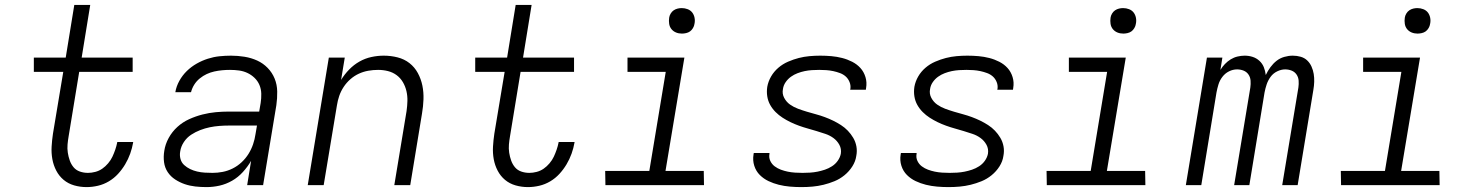

<svg xmlns="http://www.w3.org/2000/svg" viewBox="-20 -755 6040 783"><path d="M333 8Q307 8 282.5 1Q258 -6 239.5 -21.5Q221 -37 209.5 -59Q198 -81 193.5 -106Q189 -131 190.5 -157Q192 -183 196 -210L238 -462H118V-520H248L283 -735H348L313 -520H521V-462H303L260 -200Q257 -183 255.5 -166Q254 -149 256.5 -132.5Q259 -116 264.5 -100.5Q270 -85 280 -73Q290 -61 305.5 -55.5Q321 -50 339 -50Q353 -50 368.5 -54Q384 -58 397 -67Q410 -76 421 -89Q432 -102 438.5 -116Q445 -130 450 -144.5Q455 -159 458 -174V-176H523V-174Q519 -151 511 -128.5Q503 -106 490.5 -85Q478 -64 461.5 -46Q445 -28 424 -15.5Q403 -3 379.5 2.5Q356 8 333 8Z M822 8Q799 8 776.5 5.5Q754 3 733.5 -4Q713 -11 694.5 -23Q676 -35 664 -53Q652 -71 649 -93.5Q646 -116 650 -140Q654 -167 668 -192.5Q682 -218 703.5 -237.5Q725 -257 751.5 -269Q778 -281 805.5 -288Q833 -295 860 -297.5Q887 -300 914 -300H1037L1043 -335Q1046 -354 1045.5 -373Q1045 -392 1038 -408.5Q1031 -425 1018 -437.5Q1005 -450 989 -457.5Q973 -465 955 -467.5Q937 -470 918 -470Q902 -470 886 -468.5Q870 -467 854 -463.5Q838 -460 823 -453Q808 -446 794.5 -435Q781 -424 772 -409.5Q763 -395 759 -379H695Q699 -403 711.5 -425.5Q724 -448 742 -465.5Q760 -483 782 -495.5Q804 -508 827.5 -515.5Q851 -523 874.5 -525.5Q898 -528 922 -528Q950 -528 977.5 -523.5Q1005 -519 1029 -508Q1053 -497 1071.5 -478Q1090 -459 1100 -434.5Q1110 -410 1110.5 -382Q1111 -354 1107 -326L1053 0H988L1004 -99Q990 -75 970.5 -53.5Q951 -32 926.5 -18Q902 -4 875.5 2Q849 8 822 8ZM847 -50Q867 -50 888 -54Q909 -58 929 -68Q949 -78 965.5 -93.5Q982 -109 993.5 -127.5Q1005 -146 1012 -166.5Q1019 -187 1022 -208L1028 -243H914Q895 -243 875 -241.5Q855 -240 835.5 -236Q816 -232 796.5 -224.5Q777 -217 759.5 -205.5Q742 -194 730 -176Q718 -158 715 -138Q712 -122 716 -107Q720 -92 731 -82Q742 -72 755.5 -65.5Q769 -59 784 -55.5Q799 -52 815 -51Q831 -50 847 -50Z M1235 0 1321 -520H1386L1371 -429Q1385 -452 1404 -471.5Q1423 -491 1446 -504Q1469 -517 1494.5 -522.5Q1520 -528 1545 -528Q1574 -528 1601.5 -521Q1629 -514 1650 -497.5Q1671 -481 1684 -457Q1697 -433 1702.5 -406Q1708 -379 1707 -350Q1706 -321 1701 -292L1653 0H1588L1638 -302Q1641 -323 1641.5 -343.5Q1642 -364 1637.5 -383.5Q1633 -403 1623 -420Q1613 -437 1597.5 -448.5Q1582 -460 1562.5 -465Q1543 -470 1522 -470Q1502 -470 1482 -466.5Q1462 -463 1443.5 -454.5Q1425 -446 1409 -432Q1393 -418 1381.5 -400.5Q1370 -383 1363.5 -364Q1357 -345 1354 -325L1300 0Z M2133 8Q2107 8 2082.5 1Q2058 -6 2039.5 -21.5Q2021 -37 2009.5 -59Q1998 -81 1993.5 -106Q1989 -131 1990.5 -157Q1992 -183 1996 -210L2038 -462H1918V-520H2048L2083 -735H2148L2113 -520H2321V-462H2103L2060 -200Q2057 -183 2055.5 -166Q2054 -149 2056.5 -132.5Q2059 -116 2064.5 -100.5Q2070 -85 2080 -73Q2090 -61 2105.5 -55.5Q2121 -50 2139 -50Q2153 -50 2168.5 -54Q2184 -58 2197 -67Q2210 -76 2221 -89Q2232 -102 2238.5 -116Q2245 -130 2250 -144.5Q2255 -159 2258 -174V-176H2323V-174Q2319 -151 2311 -128.5Q2303 -106 2290.5 -85Q2278 -64 2261.5 -46Q2245 -28 2224 -15.5Q2203 -3 2179.5 2.5Q2156 8 2133 8Z M2851 0H2449L2448 -58H2628L2695 -462H2539V-520H2771L2694 -58H2850ZM2761 -618Q2748 -618 2737 -622.5Q2726 -627 2718.5 -636Q2711 -645 2709 -657.5Q2707 -670 2709 -683Q2710 -691 2715 -699.5Q2720 -708 2727.5 -713Q2735 -718 2743.5 -720Q2752 -722 2760 -722Q2773 -722 2784.5 -717.5Q2796 -713 2803 -704Q2810 -695 2812.5 -682.5Q2815 -670 2812 -657Q2811 -649 2806 -640.5Q2801 -632 2794 -627Q2787 -622 2778 -620Q2769 -618 2761 -618Z M3248 8Q3225 8 3201.5 6Q3178 4 3156 -1.5Q3134 -7 3114 -16.5Q3094 -26 3078.5 -41.5Q3063 -57 3056 -79Q3049 -101 3053 -125L3054 -131H3118V-128Q3115 -112 3121.5 -98.5Q3128 -85 3139.5 -76.5Q3151 -68 3164.5 -63Q3178 -58 3192.5 -55Q3207 -52 3222.5 -51Q3238 -50 3253 -50Q3268 -50 3283.5 -51Q3299 -52 3314 -55Q3329 -58 3344 -63Q3359 -68 3373 -77Q3387 -86 3396.5 -99.5Q3406 -113 3409 -128Q3412 -148 3403 -164.5Q3394 -181 3379 -192Q3364 -203 3346 -209Q3328 -215 3310 -220.5Q3292 -226 3274 -231Q3256 -236 3238 -242.5Q3220 -249 3203.5 -257Q3187 -265 3171.5 -275Q3156 -285 3143 -298Q3130 -311 3121 -327Q3112 -343 3109 -362Q3106 -381 3109 -401Q3113 -423 3124.5 -443Q3136 -463 3154 -478.5Q3172 -494 3194 -503.5Q3216 -513 3237.5 -518.5Q3259 -524 3281 -526Q3303 -528 3325 -528Q3348 -528 3370.5 -526Q3393 -524 3414.5 -518.5Q3436 -513 3455.5 -503Q3475 -493 3489 -477.5Q3503 -462 3509.5 -440.5Q3516 -419 3512 -396L3511 -389H3447L3448 -393Q3450 -407 3444.5 -420.5Q3439 -434 3429 -443Q3419 -452 3405.5 -457Q3392 -462 3378 -465Q3364 -468 3349.5 -469Q3335 -470 3321 -470Q3306 -470 3291 -469Q3276 -468 3261.5 -465Q3247 -462 3232.5 -456.5Q3218 -451 3205.5 -442Q3193 -433 3184 -420Q3175 -407 3173 -392Q3169 -373 3178 -356Q3187 -339 3202 -328.5Q3217 -318 3234.5 -311.5Q3252 -305 3270.5 -299.5Q3289 -294 3307.5 -289Q3326 -284 3343.5 -277.5Q3361 -271 3377.5 -263Q3394 -255 3409.5 -245Q3425 -235 3437.5 -222Q3450 -209 3459.5 -193Q3469 -177 3472.5 -158Q3476 -139 3472 -119Q3469 -97 3456 -76.5Q3443 -56 3424 -40.5Q3405 -25 3383 -16Q3361 -7 3338.5 -1.5Q3316 4 3293.5 6Q3271 8 3248 8Z M3848 8Q3825 8 3801.5 6Q3778 4 3756 -1.5Q3734 -7 3714 -16.5Q3694 -26 3678.5 -41.5Q3663 -57 3656 -79Q3649 -101 3653 -125L3654 -131H3718V-128Q3715 -112 3721.5 -98.5Q3728 -85 3739.5 -76.5Q3751 -68 3764.5 -63Q3778 -58 3792.5 -55Q3807 -52 3822.5 -51Q3838 -50 3853 -50Q3868 -50 3883.5 -51Q3899 -52 3914 -55Q3929 -58 3944 -63Q3959 -68 3973 -77Q3987 -86 3996.5 -99.5Q4006 -113 4009 -128Q4012 -148 4003 -164.5Q3994 -181 3979 -192Q3964 -203 3946 -209Q3928 -215 3910 -220.5Q3892 -226 3874 -231Q3856 -236 3838 -242.5Q3820 -249 3803.5 -257Q3787 -265 3771.5 -275Q3756 -285 3743 -298Q3730 -311 3721 -327Q3712 -343 3709 -362Q3706 -381 3709 -401Q3713 -423 3724.5 -443Q3736 -463 3754 -478.5Q3772 -494 3794 -503.5Q3816 -513 3837.5 -518.5Q3859 -524 3881 -526Q3903 -528 3925 -528Q3948 -528 3970.5 -526Q3993 -524 4014.5 -518.5Q4036 -513 4055.5 -503Q4075 -493 4089 -477.5Q4103 -462 4109.5 -440.5Q4116 -419 4112 -396L4111 -389H4047L4048 -393Q4050 -407 4044.5 -420.5Q4039 -434 4029 -443Q4019 -452 4005.5 -457Q3992 -462 3978 -465Q3964 -468 3949.5 -469Q3935 -470 3921 -470Q3906 -470 3891 -469Q3876 -468 3861.5 -465Q3847 -462 3832.5 -456.5Q3818 -451 3805.5 -442Q3793 -433 3784 -420Q3775 -407 3773 -392Q3769 -373 3778 -356Q3787 -339 3802 -328.5Q3817 -318 3834.5 -311.5Q3852 -305 3870.5 -299.5Q3889 -294 3907.5 -289Q3926 -284 3943.5 -277.5Q3961 -271 3977.5 -263Q3994 -255 4009.5 -245Q4025 -235 4037.5 -222Q4050 -209 4059.5 -193Q4069 -177 4072.5 -158Q4076 -139 4072 -119Q4069 -97 4056 -76.5Q4043 -56 4024 -40.5Q4005 -25 3983 -16Q3961 -7 3938.5 -1.5Q3916 4 3893.5 6Q3871 8 3848 8Z M4651 0H4249L4248 -58H4428L4495 -462H4339V-520H4571L4494 -58H4650ZM4561 -618Q4548 -618 4537 -622.5Q4526 -627 4518.5 -636Q4511 -645 4509 -657.5Q4507 -670 4509 -683Q4510 -691 4515 -699.5Q4520 -708 4527.5 -713Q4535 -718 4543.5 -720Q4552 -722 4560 -722Q4573 -722 4584.5 -717.5Q4596 -713 4603 -704Q4610 -695 4612.5 -682.5Q4615 -670 4612 -657Q4611 -649 4606 -640.5Q4601 -632 4594 -627Q4587 -622 4578 -620Q4569 -618 4561 -618Z M4816 0 4902 -520H4965L4957 -470Q4965 -483 4975.5 -494Q4986 -505 4999 -513Q5012 -521 5027 -524.5Q5042 -528 5056 -528Q5073 -528 5088.5 -523Q5104 -518 5116 -507Q5128 -496 5134 -481Q5140 -466 5142 -449Q5150 -466 5161 -481Q5172 -496 5186 -507Q5200 -518 5217.5 -523Q5235 -528 5252 -528Q5269 -528 5284.5 -523.5Q5300 -519 5311 -508.5Q5322 -498 5328.5 -483.5Q5335 -469 5337.5 -453.5Q5340 -438 5339.5 -421.5Q5339 -405 5336 -388L5272 0H5209L5275 -398Q5277 -412 5276 -426Q5275 -440 5267.5 -451Q5260 -462 5247.5 -467Q5235 -472 5221 -472Q5205 -472 5188.5 -464Q5172 -456 5161.5 -441.5Q5151 -427 5145.5 -410.5Q5140 -394 5137 -378L5075 0H5013L5079 -398Q5081 -412 5080 -426Q5079 -440 5071.5 -451Q5064 -462 5051.5 -467Q5039 -472 5025 -472Q5008 -472 4992 -464Q4976 -456 4965 -441.5Q4954 -427 4949 -410.5Q4944 -394 4941 -378L4879 0Z M5851 0H5449L5448 -58H5628L5695 -462H5539V-520H5771L5694 -58H5850ZM5761 -618Q5748 -618 5737 -622.5Q5726 -627 5718.5 -636Q5711 -645 5709 -657.5Q5707 -670 5709 -683Q5710 -691 5715 -699.5Q5720 -708 5727.5 -713Q5735 -718 5743.5 -720Q5752 -722 5760 -722Q5773 -722 5784.5 -717.5Q5796 -713 5803 -704Q5810 -695 5812.5 -682.5Q5815 -670 5812 -657Q5811 -649 5806 -640.5Q5801 -632 5794 -627Q5787 -622 5778 -620Q5769 -618 5761 -618Z"/></svg>

Font: Iosevka Light Extended Oblique
Style: Regular
Weight: 300
Width: 7
Italic angle: -9°
Monospace: yes
Designer: Belleve Invis
Foundry: Belleve Invis
Version: Version 32.5.0; ttfautohint (v1.8.4)